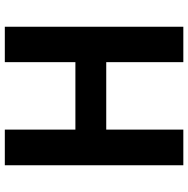

<svg xmlns="http://www.w3.org/2000/svg" viewBox="-12 -769 781 797"><g transform="rotate(-90 378.5 -370.5)"><path d="M91 0V-741H239V-448H519V-741H666V0H519V-320H239V0Z"/></g></svg>

Font: Noto Sans KR
Style: Bold
Weight: 700
Designer: Ryoko NISHIZUKA  (kana, bopomofo & ideographs); Paul D. Hunt (Latin, Greek & Cyrillic); Sandoll Communications , Soo-you
Foundry: Adobe
Version: Version 2.004-H2;hotconv 1.0.118;makeotfexe 2.5.65603